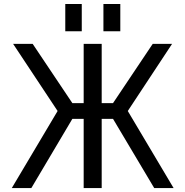

<svg xmlns="http://www.w3.org/2000/svg" viewBox="-20 -956 940 978"><path d="M406.2 2V-350.6H348.6L139.6 2H40L273.4 -390.6L46.9 -732.4H146.5L348.6 -430.7H406.2V-732.4H498V-430.7H555.7L757.8 -732.4H856.4L630.9 -390.6L864.3 2H765.6L555.7 -350.6H498V2ZM312.5 -796.9V-935.5H396.5V-796.9ZM506.8 -796.9V-935.5H592.8V-796.9Z"/></svg>

Font: Nasu
Style: Regular
Weight: 400
Designer: Ryoko NISHIZUKA (kana &amp; ideographs); Paul D. Hunt (Latin, Greek &amp; Cyrillic); Wenlong ZHANG (bopomofo); Sandoll C
Version: Version 2014.1215